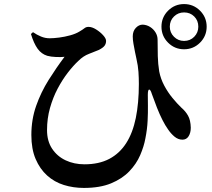

<svg xmlns="http://www.w3.org/2000/svg" viewBox="-20 -868 1040 943"><path d="M884 -626Q838 -626 805.5 -658.5Q773 -691 773 -737Q773 -783 805.5 -815.5Q838 -848 884 -848Q930 -848 962.5 -815.5Q995 -783 995 -737Q995 -691 962.5 -658.5Q930 -626 884 -626ZM392 55Q340 55 293.5 40.5Q247 26 211.5 -6Q176 -38 155 -87Q134 -136 134 -205Q134 -281 157.5 -348Q181 -415 219 -475.5Q257 -536 297 -589Q281 -587 255.5 -588Q230 -589 212 -594Q183 -603 164.5 -629Q146 -655 132 -701L142 -710Q161 -697 181.5 -688.5Q202 -680 224 -680Q243 -680 270.5 -683.5Q298 -687 325 -694.5Q352 -702 370 -713Q387 -723 395 -729.5Q403 -736 415 -736Q432 -736 452 -723.5Q472 -711 486.5 -695Q501 -679 501 -667Q501 -654 494 -644Q487 -634 466 -623Q445 -614 417 -603.5Q389 -593 365 -569Q340 -546 313 -511Q286 -476 263 -432.5Q240 -389 225.5 -337.5Q211 -286 211 -229Q211 -175 236 -137.5Q261 -100 302.5 -80.5Q344 -61 395 -61Q466 -61 516.5 -87.5Q567 -114 599.5 -164.5Q632 -215 647 -288.5Q662 -362 662 -456Q662 -485 660 -515Q658 -545 650 -580Q647 -593 643 -613Q639 -633 635.5 -653Q632 -673 632 -689Q632 -715 647 -731Q662 -747 681 -747Q701 -746 717.5 -735.5Q734 -725 744 -708.5Q754 -692 754 -673Q754 -631 755 -592.5Q756 -554 762 -517Q769 -481 786.5 -448Q804 -415 827 -387Q850 -359 872 -338Q891 -322 903.5 -300Q916 -278 917 -241Q917 -216 906.5 -199Q896 -182 876 -182Q855 -182 837 -197Q819 -212 805 -233Q792 -251 778 -278.5Q764 -306 751 -339Q738 -372 726 -406Q719 -429 712.5 -428Q706 -427 706 -402Q706 -383 706.5 -349.5Q707 -316 705 -274.5Q703 -233 694 -188Q687 -149 668.5 -106Q650 -63 615 -26.5Q580 10 525.5 32.5Q471 55 392 55ZM884 -667Q914 -667 934 -687.5Q954 -708 954 -737Q954 -767 934 -787Q914 -807 884 -807Q855 -807 834.5 -787Q814 -767 814 -737Q814 -708 834.5 -687.5Q855 -667 884 -667Z"/></svg>

Font: Noto Serif JP ExtraLight
Style: Bold
Weight: 700
Version: Version 2.003-H1;hotconv 1.1.1;makeotfexe 2.6.0